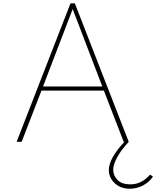

<svg xmlns="http://www.w3.org/2000/svg" viewBox="-20 -845 932 1144"><path d="M79 0H109L227 -305H599L717 0H747L426 -825H400ZM236.5 -330 413 -791 589.5 -330ZM753.5 279.5Q794.5 279.5 831.5 260.2Q868.5 241 891.5 207.5L874.5 195.5Q847 226 818.2 239.8Q789.5 253.5 756.5 253.5Q706 253.5 680.2 227.2Q654.5 201 654.5 167Q654.5 135 678.8 91Q703 47 747 0H721.5Q677 47 652.8 89.8Q628.5 132.5 628.5 167.5Q628.5 213.5 663.5 246.5Q698.5 279.5 753.5 279.5Z"/></svg>

Font: Spartan Thin
Style: Regular
Weight: 100
Designer: Matt Bailey, Mirko Velimirovic
Foundry: Matt Bailey
Version: Version 1.003; ttfautohint (v1.8.3)